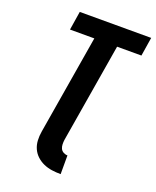

<svg xmlns="http://www.w3.org/2000/svg" viewBox="-171 -834 943 1157"><g transform="rotate(20 300.0 -256.0)"><path d="M362 223Q333 223 305 219Q277 215 252 204Q227 193 207 174.5Q187 156 176 131.5Q165 107 163.5 78.5Q162 50 167 21L273 -615H117L136 -735H594L575 -615H419L313 21Q311 36 311.5 50.5Q312 65 317.5 77Q323 89 335.5 96Q348 103 362 103Z"/></g></svg>

Font: Iosevka Heavy Extended
Style: Italic
Weight: 900
Width: 7
Italic angle: -9°
Monospace: yes
Designer: Belleve Invis
Foundry: Belleve Invis
Version: Version 32.5.0; ttfautohint (v1.8.4)